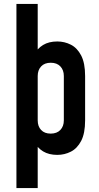

<svg xmlns="http://www.w3.org/2000/svg" viewBox="-20 -770 502 970"><path d="M63 180V-750H170.5V-468L152 -493Q168.5 -525 197.8 -542.8Q227 -560.5 269.5 -560.5Q306 -560.5 338 -544.2Q370 -528 390 -489.8Q410 -451.5 410 -386V-162Q410 -96 390 -58Q370 -20 338 -3.8Q306 12.5 269.5 12.5Q227 12.5 197.8 -5.2Q168.5 -23 152 -55L170.5 -79.5V180ZM236 -95Q267.5 -95 285 -113.5Q302.5 -132 302.5 -162V-386Q302.5 -416 285 -434.5Q267.5 -453 236.5 -453Q205 -453 187.8 -434.5Q170.5 -416 170.5 -386V-162Q170.5 -131.5 187.8 -113.2Q205 -95 236 -95Z"/></svg>

Font: Mohave SemiBold
Style: Regular
Weight: 600
Designer: Gumpita Rahayu
Foundry: Tokotype
Version: Version 2.003